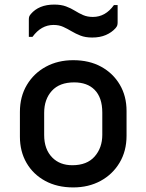

<svg xmlns="http://www.w3.org/2000/svg" viewBox="-20 -808 640 839"><path d="M300 -545Q370 -545 422 -516.5Q474 -488 503.5 -438Q533 -388 533 -323V-215Q533 -148 502.5 -97Q472 -46 419.5 -17.5Q367 11 300 11Q230 11 177.5 -17.5Q125 -46 96 -96Q67 -146 67 -211V-319Q67 -386 97.5 -437Q128 -488 180.5 -516.5Q233 -545 300 -545ZM304 -448Q240 -448 206.5 -411Q173 -374 173 -315V-218Q173 -155 209 -119Q242 -86 296 -86Q360 -86 393.5 -124Q427 -162 427 -219V-316Q427 -382 393 -416Q361 -448 304 -448ZM386 -734Q441 -734 478 -786H494V-710Q494 -703 492.5 -697.5Q491 -692 485 -685Q468 -666 442.5 -655Q417 -644 383 -644Q353 -644 331.5 -652.5Q310 -661 292.5 -671.5Q275 -682 256.5 -690.5Q238 -699 214 -699Q160 -699 122 -647H106V-722Q106 -730 107.5 -735Q109 -740 115 -747Q132 -767 157.5 -777.5Q183 -788 217 -788Q247 -788 268.5 -780Q290 -772 307.5 -761Q325 -750 343.5 -742Q362 -734 386 -734Z"/></svg>

Font: Recursive Mn Lnr St Med
Style: Regular
Weight: 500
Monospace: yes
Version: Version 1.079;hotconv 1.0.112;makeotfexe 2.5.65598; ttfautoh